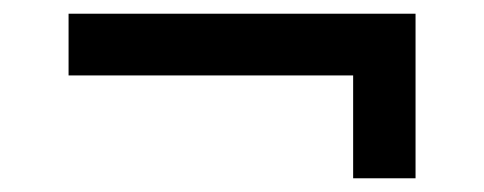

<svg xmlns="http://www.w3.org/2000/svg" viewBox="-20 -430 706 280"><path d="M80 -410V-320H495V-170H586V-410Z"/></svg>

Font: Goli Medium
Style: Regular
Weight: 500
Designer: jaikishan Patel
Foundry: MagicType
Version: Version 1.000;Glyphs 3.2 (3242)